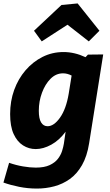

<svg xmlns="http://www.w3.org/2000/svg" viewBox="-41 -854 639 1118"><path d="M174 244Q121 244 71 234Q21 224 -21 209L12 94Q52 108 93 115Q134 122 167 122Q217 122 248 107.5Q279 93 296 71Q313 49 320.5 25Q328 1 331 -18L341 -87Q304 -37 257.5 -11.5Q211 14 167 14Q127 14 93 -7.5Q59 -29 38.5 -73.5Q18 -118 18 -190Q18 -265 41.5 -330Q65 -395 107.5 -444.5Q150 -494 206.5 -522.5Q263 -551 329 -551Q361 -551 393 -543.5Q425 -536 457 -521L471 -536L560 -537L478 -20Q466 56 436.5 107.5Q407 159 365.5 188.5Q324 218 275 231Q226 244 174 244ZM236 -119Q273 -119 308.5 -169Q344 -219 359 -308L376 -414Q351 -427 326 -427Q285 -427 253.5 -395.5Q222 -364 203.5 -314Q185 -264 185 -209Q185 -163 198.5 -141Q212 -119 236 -119ZM202 -613 157 -675 317 -825 411 -834 538 -675 476 -613 352 -710Z"/></svg>

Font: Bitter ExtraBold
Style: Italic
Weight: 800
Italic angle: -9°
Designer: Sol Matas, and Bitter project Authors
Foundry: Sol Matas
Version: Version 2.001